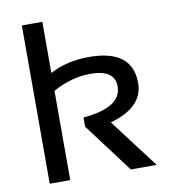

<svg xmlns="http://www.w3.org/2000/svg" viewBox="-79 -766 736 834"><g transform="rotate(-10 288.5 -349.0)"><path d="M73.2 0V-698.2H163.6V-472.7Q238.3 -512.7 335.9 -512.7Q527.3 -512.7 527.3 -364.7Q527.3 -257.3 380.9 -216.3L544.9 0H430.7L267.6 -217.3V-257.8Q437 -272.9 437 -365.2Q437 -439.5 329.6 -439.5Q245.1 -439.5 163.6 -393.6V0Z"/></g></svg>

Font: Voltera
Style: Regular
Weight: 400
Designer: Bernd Montag
Version: Version 1.301